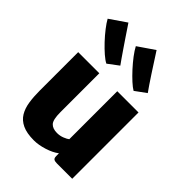

<svg xmlns="http://www.w3.org/2000/svg" viewBox="-254 -1024 1157 1157"><g transform="rotate(45 324.0 -446.0)"><path d="M249 8Q188 8 150.8 -9.5Q113.5 -27 94.2 -59Q75 -91 68.5 -134.2Q62 -177.5 62 -229V-557H242V-225Q242 -162 260.2 -142Q278.5 -122 316 -122Q341 -122 363.2 -131Q385.5 -140 395 -148V-557H576V8H445Q428 8 419.5 2.5Q411 -3 411 -21V-44Q381 -21 334.5 -6.5Q288 8 249 8ZM463 -628Q445.5 -638 420 -661.2Q394.5 -684.5 367.2 -714.2Q340 -744 317.2 -774Q294.5 -804 282 -828L387 -900Q389.5 -896 401.8 -877.2Q414 -858.5 431.5 -831.2Q449 -804 468.2 -774.5Q487.5 -745 504.8 -719.5Q522 -694 533 -679ZM231 -628Q212.5 -637 186.2 -659.8Q160 -682.5 132 -712.2Q104 -742 80.8 -772Q57.5 -802 45 -825L150 -897Q153 -893 166.2 -873Q179.5 -853 198.2 -825.2Q217 -797.5 237 -768Q257 -738.5 273.8 -714.5Q290.5 -690.5 299 -679Z"/></g></svg>

Font: Merriweather Sans ExtraBold
Style: Regular
Weight: 800
Designer: Eben Sorkin
Foundry: Eben Sorkin
Version: Version 2.001; ttfautohint (v1.8.3)